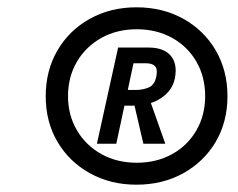

<svg xmlns="http://www.w3.org/2000/svg" viewBox="-20 -731 650 525"><path d="M353 -226Q282 -226 225.5 -257.5Q169 -289 137 -343.5Q105 -398 105 -468Q105 -538 137 -593Q169 -648 225.5 -679.5Q282 -711 353 -711Q425 -711 481.5 -679.5Q538 -648 570 -593Q602 -538 602 -468Q602 -398 570 -343.5Q538 -289 481.5 -257.5Q425 -226 353 -226ZM372 -338 343 -463 387 -465 432 -338ZM354 -286Q408 -286 450.5 -309.5Q493 -333 517 -374.5Q541 -416 541 -468Q541 -521 517 -562.5Q493 -604 450.5 -627.5Q408 -651 354 -651Q300 -651 257.5 -627.5Q215 -604 190.5 -562.5Q166 -521 166 -468Q166 -416 190.5 -374.5Q215 -333 257.5 -309.5Q300 -286 354 -286ZM245 -338 303 -601H386Q428 -601 447 -578.5Q466 -556 458 -516Q451 -483 420 -462.5Q389 -442 345 -442H271L281 -485H351Q372 -485 388 -492.5Q404 -500 408 -525Q411 -543 403.5 -550.5Q396 -558 379 -558H345L298 -338Z"/></svg>

Font: Ysabeau Infant
Style: Bold Italic
Weight: 700
Italic angle: -12°
Designer: Christian Thalmann (Catharsis Fonts)
Version: Version 2.001;gftools[0.9.30]; featfreeze: ss01,ss02,lnum